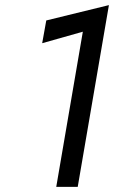

<svg xmlns="http://www.w3.org/2000/svg" viewBox="-20 -731 477 751"><path d="M145 -562 161 -651 406 -711 284 0H200L304 -607Z"/></svg>

Font: Jost*
Style: Italic
Weight: 400
Italic angle: -10°
Version: Version 3.7